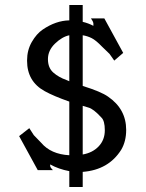

<svg xmlns="http://www.w3.org/2000/svg" viewBox="-20 -742 586 773"><path d="M313 -316V-120Q353 -127 377.5 -153Q402 -179 402 -217.5Q402 -256 388 -269Q356 -304 336 -309ZM259 -415V-600Q230 -594 201.5 -566.5Q173 -539 173 -504Q173 -469 194.5 -450Q216 -431 247 -420ZM356 -647Q356 -654 346 -668H400L476 -529L440 -498L421 -525L391 -554Q366 -580 349 -588.5Q332 -597 313 -600V-396Q387 -373 415 -353Q488 -303 488 -219Q488 -173 468 -139Q417 -58 313 -50V11H259V-53Q216 -61 182 -80Q182 -80 182 -74Q182 -70 186 -65L193 -57H132L57 -194L98 -226L116 -198L146 -167Q185 -121 259 -117V-333Q196 -355 160 -375Q89 -414 89 -497V-499Q89 -540 108 -573Q127 -606 152 -623Q205 -659 259 -660V-722H313V-654Q335 -649 356 -638Z"/></svg>

Font: Sawarabi Mincho
Style: Regular
Weight: 400
Version: Version 1.00